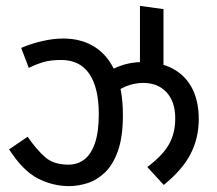

<svg xmlns="http://www.w3.org/2000/svg" viewBox="-20 -623 738 653"><path d="M215 10Q160 10 109 -16Q58 -42 11 -115L74 -158Q105 -113 134 -88Q163 -63 213 -63Q243 -63 266 -80Q289 -97 302.5 -135Q316 -173 316 -235Q316 -324 284 -371.5Q252 -419 188 -419Q151 -419 126.5 -411.5Q102 -404 78 -392L52 -460Q84 -474 122.5 -483Q161 -492 195 -492Q258 -492 303.5 -462.5Q349 -433 373.5 -375Q398 -317 398 -232Q398 -157 381 -109.5Q364 -62 336.5 -36Q309 -10 277 0Q245 10 215 10ZM537 6 481 -55Q532 -93 554 -131Q576 -169 576 -221Q576 -277 546.5 -309Q517 -341 467 -341Q437 -341 407.5 -329Q378 -317 353 -291L320 -362Q348 -383 385 -397.5Q422 -412 466 -412Q526 -412 568.5 -389Q611 -366 633.5 -322.5Q656 -279 656 -218Q656 -154 628.5 -100Q601 -46 537 6ZM456 -388V-603L536 -592V-388Z"/></svg>

Font: guzrati25
Style: Book
Weight: 400
Designer: Jelle Bosma - Monotype Design Team, Universal Thirst
Foundry: Monotype Imaging Inc.
Version: Version 2.106